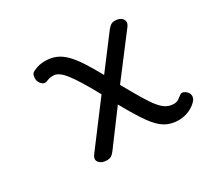

<svg xmlns="http://www.w3.org/2000/svg" viewBox="-114 -686 932 871"><g transform="rotate(-30 352.0 -251.0)"><path d="M596 17Q557 17 527 -0.5Q497 -18 466 -61.5Q435 -105 392 -183L264 -11Q254 2 245 7Q236 12 225 12Q197 12 183.5 -3.5Q170 -19 186 -41L351 -260Q323 -311 301.5 -346Q280 -381 263 -402.5Q246 -424 231.5 -433.5Q217 -443 203 -443Q193 -443 185 -441.5Q177 -440 165 -435Q151 -430 140.5 -439.5Q130 -449 126 -463Q124 -475 127 -487.5Q130 -500 143 -505Q160 -513 173.5 -516Q187 -519 203 -519Q235 -519 260 -508.5Q285 -498 307.5 -475.5Q330 -453 353.5 -417Q377 -381 405 -330L529 -494Q540 -508 548.5 -513.5Q557 -519 568 -519Q587 -519 599 -511.5Q611 -504 613.5 -491.5Q616 -479 604 -464L445 -255Q478 -196 501 -157.5Q524 -119 542 -97.5Q560 -76 577 -67Q594 -58 615 -58Q629 -58 639.5 -65Q650 -72 660 -80Q668 -86 678 -82Q688 -78 695 -70Q703 -60 703.5 -50Q704 -40 699 -31Q688 -16 671 -5Q654 6 635 11.5Q616 17 596 17Z"/></g></svg>

Font: Playwrite PL
Style: Regular
Weight: 400
Designer: Veronika Burian, José Scaglione
Foundry: TypeTogether
Version: Version 1.002